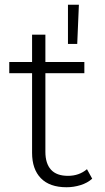

<svg xmlns="http://www.w3.org/2000/svg" viewBox="-20 -784 440 808"><path d="M335 -476H171V-145Q171 -96 194.5 -70Q218 -44 266 -44Q313 -44 346 -72L368 -32Q348 -14 319 -5Q290 4 260 4Q189 4 152 -34Q115 -72 115 -141V-476H19V-523H115V-638H171V-523H335ZM266 -599V-764H312L305 -599Z"/></svg>

Font: Montserrat-Alt1 Light
Style: Regular
Weight: 300
Designer: Differentunic
Foundry: Differentunic
Version: Version 7.222